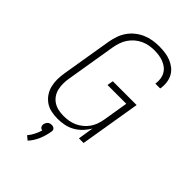

<svg xmlns="http://www.w3.org/2000/svg" viewBox="-285 -841 1170 1170"><g transform="rotate(45 300.0 -256.0)"><path d="M232 8Q203 8 175.5 2Q148 -4 126 -19.5Q104 -35 89 -57.5Q74 -80 67.5 -107Q61 -134 61.5 -162.5Q62 -191 67 -220L121 -546Q126 -573 135 -599.5Q144 -626 160.5 -650Q177 -674 200 -692.5Q223 -711 249.5 -722.5Q276 -734 304 -738.5Q332 -743 359 -743Q385 -743 410.5 -739.5Q436 -736 458.5 -727Q481 -718 500 -703Q519 -688 530.5 -667Q542 -646 545.5 -621Q549 -596 545 -570L544 -565H502L503 -569Q506 -589 503 -609Q500 -629 490.5 -645.5Q481 -662 466 -673.5Q451 -685 433 -692Q415 -699 395 -702Q375 -705 355 -705Q333 -705 310.5 -701Q288 -697 266.5 -687Q245 -677 226.5 -661Q208 -645 195 -625.5Q182 -606 174.5 -584Q167 -562 163 -540L109 -214Q105 -191 105 -167.5Q105 -144 110 -122.5Q115 -101 127.5 -82.5Q140 -64 158.5 -52Q177 -40 199.5 -35Q222 -30 246 -30Q268 -30 290 -33.5Q312 -37 333 -46.5Q354 -56 372.5 -71Q391 -86 404.5 -105Q418 -124 425.5 -145.5Q433 -167 437 -189L464 -353H302L309 -392H514L449 0H409L425 -101Q411 -76 390 -54Q369 -32 343 -17.5Q317 -3 288.5 2.5Q260 8 232 8ZM198 231 172 210Q188 191 199 169Q210 147 217 124Q211 123 206.5 120.5Q202 118 199 113.5Q196 109 195 103.5Q194 98 195 92Q197 85 200 78.5Q203 72 208.5 67.5Q214 63 220.5 61Q227 59 234 59Q241 59 246.5 61Q252 63 256.5 67.5Q261 72 262 78.5Q263 85 261 92Q255 129 240 165Q225 201 198 231Z"/></g></svg>

Font: Iosevka Extralight Extended
Style: Italic
Weight: 200
Width: 7
Italic angle: -9°
Monospace: yes
Designer: Belleve Invis
Foundry: Belleve Invis
Version: Version 32.5.0; ttfautohint (v1.8.4)